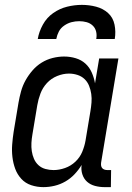

<svg xmlns="http://www.w3.org/2000/svg" viewBox="-20 -760 540 788"><path d="M158 8Q132 8 108 0Q84 -8 67.5 -26Q51 -44 42.5 -67Q34 -90 31 -115.5Q28 -141 30 -167Q32 -193 36 -219L56 -339Q60 -362 66.5 -385.5Q73 -409 85 -430.5Q97 -452 113.5 -471Q130 -490 151 -503Q172 -516 196 -522Q220 -528 243 -528Q268 -528 291 -521Q314 -514 330.5 -499Q347 -484 356.5 -462.5Q366 -441 370 -418L387 -520H466L395 -93Q394 -86 395 -80Q396 -74 399.5 -70Q403 -66 408.5 -64Q414 -62 421 -62H436L435 8H409Q389 8 370 3Q351 -2 337.5 -14Q324 -26 318 -44.5Q312 -63 315 -83Q303 -63 286 -45Q269 -27 248 -15Q227 -3 204 2.5Q181 8 158 8ZM200 -62Q223 -62 247 -70.5Q271 -79 289.5 -96.5Q308 -114 317.5 -137Q327 -160 331 -183L351 -303Q354 -321 355.5 -339Q357 -357 354.5 -374.5Q352 -392 345.5 -408Q339 -424 327 -435.5Q315 -447 298 -452.5Q281 -458 263 -458Q239 -458 214.5 -448Q190 -438 172.5 -419Q155 -400 146 -376Q137 -352 133 -328L113 -208Q110 -191 109 -173.5Q108 -156 110.5 -139.5Q113 -123 119.5 -108Q126 -93 138 -82Q150 -71 166.5 -66.5Q183 -62 200 -62ZM135 -600Q140 -630 156 -659Q172 -688 198.5 -706.5Q225 -725 255.5 -732.5Q286 -740 316 -740Q346 -740 374.5 -732.5Q403 -725 423.5 -706.5Q444 -688 450 -659Q456 -630 451 -600H375Q378 -616 374.5 -630.5Q371 -645 360.5 -655Q350 -665 335.5 -669Q321 -673 305 -673Q289 -673 273.5 -669Q258 -665 243.5 -655Q229 -645 221.5 -630.5Q214 -616 211 -600Z"/></svg>

Font: Iosevka Curly
Style: Italic
Weight: 400
Italic angle: -9°
Monospace: yes
Designer: Belleve Invis
Foundry: Belleve Invis
Version: Version 22.1.2; ttfautohint (v1.8.4)